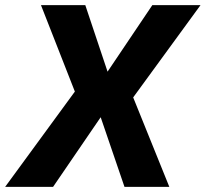

<svg xmlns="http://www.w3.org/2000/svg" viewBox="-54 -725 798 745"><path d="M-34 0 255 -395 254 -325 105 -705H277L365 -442H360L537 -705H724L446 -324L445 -391L603 0H429L335 -275H340L152 0Z"/></svg>

Font: Nunito Sans 7pt SemiCondensed ExtraBold
Style: Italic
Weight: 800
Width: 4
Italic angle: -9°
Designer: Vernon Adams
Foundry: Vernon Adams
Version: Version 3.101;gftools[0.9.27]